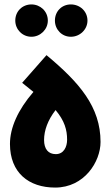

<svg xmlns="http://www.w3.org/2000/svg" viewBox="-20 -842 499 867"><path d="M300 -676C341 -676 375 -709 375 -749C375 -791 341 -822 300 -822C259 -822 228 -791 228 -749C228 -709 259 -676 300 -676ZM122 -676C162 -676 196 -709 196 -749C196 -791 162 -822 122 -822C81 -822 49 -791 49 -749C49 -709 81 -676 122 -676ZM229 5C361 5 434 -112 434 -201C434 -359 339 -469 190 -593L80 -468L131 -427C60 -345 25 -264 25 -192C25 -62 110 5 229 5ZM232 -146C198 -146 179 -169 179 -210C179 -253 196 -300 231 -345C272 -296 283 -255 283 -211C283 -179 268 -146 232 -146Z"/></svg>

Font: Noto Sans Arabic ExtCond Blk
Style: Regular
Weight: 900
Width: 2
Designer: Monotype Design Team, Nadine Chahine, Nizar Qandah and Khaled Hosny
Foundry: Monotype Imaging Inc.
Version: Version 2.012